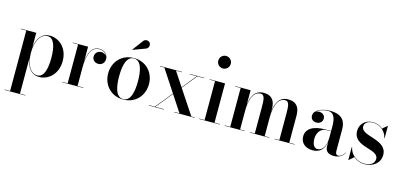

<svg xmlns="http://www.w3.org/2000/svg" viewBox="-81 -1330 4511 2150"><g transform="rotate(15 2174.5 -255.0)"><path d="M27 245.5V250H268V245.5H205V-166.5C220 -55 275 10 362 10C470.5 10 573 -80 573 -230C573 -380 470.5 -469 362 -469C275 -469 220 -405 205 -293.5V-460H27V-455.5H90.5V245.5ZM205 -230C205 -381.5 268 -457 338.5 -457C409.5 -457 441 -369 441 -230C441 -91 409.5 -2 338.5 -2C268 -2 205 -78.5 205 -230Z M627.5 -4.5V0H873.5V-4.5H805.5V-220.5C805.5 -347 834 -465.5 937.5 -465.5C981 -465.5 1012.5 -441.5 1025 -410.5C1013 -428 991.5 -440.5 965.5 -440.5C927.5 -440.5 894 -413.5 894 -369C894 -333 922 -303.5 966 -303.5C1009 -303.5 1036.5 -336.5 1036.5 -377C1036.5 -425.5 999.5 -470 938 -470C851 -470 815.5 -391.5 805.5 -292V-460H627.5V-455.5H691V-4.5Z M1433.5 -606C1466 -614.5 1477.5 -654 1462 -678.5C1448.5 -700.5 1405.5 -712 1382 -677L1292.5 -557L1295 -554ZM1100 -230C1100 -100 1190.5 10 1336.5 10C1482.5 10 1573 -100 1573 -230C1573 -360 1482.5 -470 1336.5 -470C1190.5 -470 1100 -360 1100 -230ZM1227 -230C1227 -336.5 1245 -465.5 1336.5 -465.5C1428 -465.5 1445.5 -336.5 1445.5 -230C1445.5 -123.5 1428 5.5 1336.5 5.5C1245 5.5 1227 -123.5 1227 -230Z M1632.5 -4.5V0H1808.5V-4.5H1708L1862 -195L1987 -4.5H1928V0H2165.5V-4.5H2124.5L1937 -287.5L2073.5 -455.5H2151.5V-460H1984V-455.5H2067L1934.5 -291.5L1826 -455.5H1895V-460H1640V-455.5H1691L1859.5 -199L1701.5 -4.5Z M2254 -687.5C2254 -647 2286 -615 2326.5 -615C2367 -615 2399 -647 2399 -687.5C2399 -728 2367 -760 2326.5 -760C2286 -760 2254 -728 2254 -687.5ZM2215.5 -4.5V0H2456.5V-4.5H2393.5V-460H2215.5V-455.5H2278.5V-4.5Z M2512 -4.5V0H2744V-4.5H2690V-223.5C2690 -315.5 2711.5 -452.5 2810 -452.5C2856 -452.5 2860.5 -396.5 2860.5 -312.5V-4.5H2806V0H3029.5V-4.5H2975V-223.5C2975 -315.5 2996 -452.5 3094.5 -452.5C3140.5 -452.5 3145 -396.5 3145 -312.5V-4.5H3091V0H3323V-4.5H3260V-319C3260 -406 3227 -470 3124.5 -470C3017.5 -470 2984.5 -378.5 2975 -292.5V-319C2975 -406 2942.5 -470 2840.5 -470C2732.5 -470 2699 -376.5 2690 -290V-460H2512V-455.5H2575.5V-4.5Z M3612.5 -252.5C3470.5 -252.5 3392 -202.5 3392 -113.5C3392 -37.5 3448 10 3534.5 10C3620 10 3666.5 -42.5 3679 -129.5V-76.5C3679 -9 3726 10 3781.5 10C3837.5 10 3883 -17 3901.5 -60L3899 -63C3882 -26 3850 -6 3829 -6C3802 -6 3793.5 -25 3793.5 -48V-304.5C3793.5 -392 3755.5 -468 3610.5 -468C3519.5 -468 3427 -432 3427 -363.5C3427 -324 3456 -301 3494 -301C3529 -301 3563.5 -322 3563.5 -365.5C3563.5 -404.5 3530 -426 3494 -426C3479 -426 3464 -421 3452.5 -412C3482 -444.5 3540 -461 3588 -461C3668 -461 3679 -376.5 3679 -304.5V-252.5ZM3582 -17C3535 -17 3519.5 -73.5 3519.5 -122C3519.5 -174 3548 -248.5 3629.5 -248.5H3679V-181C3679 -66.5 3634 -17 3582 -17Z M3953 10 4006.5 -37C4040 -7.5 4085.5 10 4136.5 10C4231 10 4312 -47.5 4312 -144C4312 -326 4012 -281 4012 -394.5C4012 -437 4051.5 -464.5 4107.5 -464.5C4201.5 -464.5 4263.5 -394 4274 -330H4278.5V-470H4274L4222.5 -426.5C4193.5 -452 4154 -469 4107 -469C4012 -469 3959.5 -402 3959.5 -330.5C3959.5 -140.5 4247.5 -199.5 4247.5 -81C4247.5 -21 4194 4.5 4132 4.5C4043.5 4.5 3967.5 -55.5 3953 -138H3948.5V10Z"/></g></svg>

Font: Bodoni* 36pt Medium
Style: Regular
Weight: 500
Version: Version 2.3